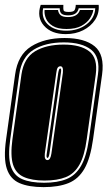

<svg xmlns="http://www.w3.org/2000/svg" viewBox="-27 -757 441 788"><path d="M152 11Q91 11 53 -5.5Q15 -22 1 -64.5Q-13 -107 -2 -185L35 -451Q46 -532 101 -566.5Q156 -601 238 -601Q320 -601 361.5 -567Q403 -533 392 -451L355 -186Q344 -107 319.5 -64.5Q295 -22 254 -5.5Q213 11 152 11ZM154 -7Q209 -7 246 -22Q283 -37 305.5 -76Q328 -115 338 -186L375 -451Q385 -523 347 -553Q309 -583 235 -583Q160 -583 111 -553Q62 -523 52 -451L15 -185Q5 -115 17 -76Q29 -37 63.5 -22Q98 -7 154 -7ZM156 -16Q104 -16 71 -30.5Q38 -45 26.5 -81.5Q15 -118 24 -185L61 -451Q71 -519 117 -546.5Q163 -574 234 -574Q304 -574 339.5 -546Q375 -518 366 -451L329 -186Q320 -118 299 -81Q278 -44 243 -30Q208 -16 156 -16ZM168 -100Q180 -100 184 -127L231 -458Q234 -485 221 -485Q214 -485 210 -479.5Q206 -474 204 -458L157 -127Q154 -100 168 -100ZM168 -109Q162 -109 165 -127L212 -458Q214 -469 216 -472.5Q218 -476 220 -476Q226 -476 223 -458L176 -127Q173 -109 168 -109ZM243 -617Q184 -617 153.5 -651.5Q123 -686 140 -737H233Q232 -719 234.5 -713.5Q237 -708 255 -708Q273 -708 278 -714Q283 -720 284 -737H378Q381 -703 363.5 -676Q346 -649 314.5 -633Q283 -617 243 -617ZM245 -631Q294 -631 328 -657Q362 -683 364 -723H296Q290 -694 253 -694Q234 -694 226 -700.5Q218 -707 218 -723H150Q142 -683 169 -657Q196 -631 245 -631ZM246 -638Q210 -638 189.5 -650.5Q169 -663 161.5 -681.5Q154 -700 156 -716H211Q213 -702 222 -694.5Q231 -687 252 -687Q292 -687 301 -716H356Q354 -700 342 -681.5Q330 -663 306.5 -650.5Q283 -638 246 -638Z"/></svg>

Font: Alumni Sans Collegiate One SC
Style: Italic
Weight: 400
Italic angle: -8°
Designer: Robert E. Leuschke
Foundry: Robert E. Leuschke
Version: Version 1.100